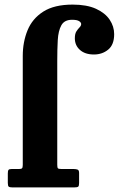

<svg xmlns="http://www.w3.org/2000/svg" viewBox="-20 -815 516 835"><path d="M229 -98.5Q229 -86.5 231.8 -83.2Q234.5 -80 247.5 -80H300Q310.5 -80 317.2 -77.5Q324 -75 324 -63V-19Q324 -6.5 320 -3.2Q316 0 303 0H34Q22 0 18 -3.2Q14 -6.5 14 -19.5V-61Q14 -72 17 -76Q20 -80 30.5 -80H62.5Q72 -80 75.5 -83Q79 -86 79 -97.5V-572Q79 -632.5 99.8 -683.2Q120.5 -734 168.2 -764.5Q216 -795 296 -795Q357.5 -795 397.5 -776.8Q437.5 -758.5 457 -729.2Q476.5 -700 476.5 -666.5Q476.5 -620.5 450.5 -599.2Q424.5 -578 388.5 -578Q350 -578 327.8 -597.8Q305.5 -617.5 305.5 -648.5Q305.5 -668 312.2 -678.5Q319 -689 326 -696Q333 -703 333 -710.5Q333 -717.5 323.8 -723.2Q314.5 -729 293.5 -729Q260 -729 246.8 -705Q233.5 -681 231.2 -640.5Q229 -600 229 -550Z"/></svg>

Font: Besley* Narrow
Style: Bold
Weight: 700
Width: 4
Designer: Owen Earl
Foundry: indestructible type*
Version: Version 3.000; ttfautohint (v1.8.3)